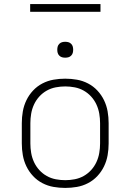

<svg xmlns="http://www.w3.org/2000/svg" viewBox="-20 -914 640 942"><path d="M300 8Q271 8 242.5 3Q214 -2 188 -15.5Q162 -29 142 -50.5Q122 -72 109.5 -98Q97 -124 92 -152.5Q87 -181 87 -210V-310Q87 -339 92 -367.5Q97 -396 109.5 -422Q122 -448 142 -469.5Q162 -491 188 -504.5Q214 -518 242.5 -523Q271 -528 300 -528Q329 -528 357.5 -523Q386 -518 412 -504.5Q438 -491 458 -469.5Q478 -448 490.5 -422Q503 -396 508 -367.5Q513 -339 513 -310V-210Q513 -181 508 -152.5Q503 -124 490.5 -98Q478 -72 458 -50.5Q438 -29 412 -15.5Q386 -2 357.5 3Q329 8 300 8ZM300 -30Q323 -30 346.5 -34.5Q370 -39 390.5 -50.5Q411 -62 427 -79.5Q443 -97 453 -118.5Q463 -140 467 -163.5Q471 -187 471 -210V-310Q471 -333 467 -356.5Q463 -380 453 -401.5Q443 -423 427 -440.5Q411 -458 390.5 -469.5Q370 -481 346.5 -485.5Q323 -490 300 -490Q277 -490 253.5 -485.5Q230 -481 209.5 -469.5Q189 -458 173 -440.5Q157 -423 147 -401.5Q137 -380 133 -356.5Q129 -333 129 -310V-210Q129 -187 133 -163.5Q137 -140 147 -118.5Q157 -97 173 -79.5Q189 -62 209.5 -50.5Q230 -39 253.5 -34.5Q277 -30 300 -30ZM300 -631Q292 -631 284.5 -633Q277 -635 271 -641Q265 -647 263 -654.5Q261 -662 261 -670Q261 -678 263 -685.5Q265 -693 271 -699Q277 -705 284.5 -707Q292 -709 300 -709Q308 -709 315.5 -707Q323 -705 329 -699Q335 -693 337 -685.5Q339 -678 339 -670Q339 -662 337 -654.5Q335 -647 329 -641Q323 -635 315.5 -633Q308 -631 300 -631ZM128 -856V-894H473V-856Z"/></svg>

Font: Iosevka Extralight Extended
Style: Regular
Weight: 200
Width: 7
Monospace: yes
Designer: Belleve Invis
Foundry: Belleve Invis
Version: Version 32.5.0; ttfautohint (v1.8.4)